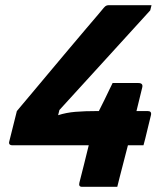

<svg xmlns="http://www.w3.org/2000/svg" viewBox="-20 -720 640 740"><path d="M414 -400H513Q533 -400 528 -382L506 -292H549Q565 -292 562 -277Q557 -257 551 -232Q545 -207 540 -186.5Q535 -166 533 -160H473L457 -98Q450 -71 442 -40Q434 -9 432 0H296Q282 0 286 -16Q294 -46 303.5 -85Q313 -124 322 -160H29Q11 -160 16 -176L45 -292Q45 -292 63 -313.5Q81 -335 110.5 -370Q140 -405 175 -447Q210 -489 245.5 -531Q281 -573 311 -608.5Q341 -644 360 -666Q379 -688 380 -690Q386 -697 390.5 -698.5Q395 -700 399 -700H564L559 -680Q477 -590 390.5 -495Q304 -400 209 -296L204 -276Q235 -286 270.5 -289Q306 -292 357 -292H361Q371 -311 382.5 -335Q394 -359 403 -377.5Q412 -396 414 -400Z"/></svg>

Font: Recursive Mn Lnr St XBd
Style: Italic
Weight: 800
Italic angle: -15°
Monospace: yes
Version: Version 1.079;hotconv 1.0.112;makeotfexe 2.5.65598; ttfautoh